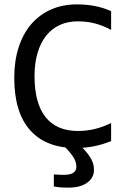

<svg xmlns="http://www.w3.org/2000/svg" viewBox="-20 -666 590 874"><path d="M485.8 -23.9Q409.2 7.8 325.2 7.8Q189.9 7.8 117.4 -73Q44.9 -153.8 44.9 -312Q44.9 -388.7 64.9 -450.7Q85 -512.7 122.1 -555.9Q159.2 -599.1 211.9 -622.6Q264.6 -646 330.1 -646Q374.5 -646 412.6 -638.4Q450.7 -630.9 485.8 -615.2V-529.8Q451.2 -548.8 414.1 -558.8Q377 -568.8 333 -568.8Q288.1 -568.8 251.7 -552Q215.3 -535.2 189.9 -503.2Q164.6 -471.2 150.9 -425Q137.2 -378.9 137.2 -319.8Q137.2 -195.8 187.5 -132.8Q237.8 -69.8 335 -69.8Q376 -69.8 413.6 -79.3Q451.2 -88.9 485.8 -106ZM225.1 127.9Q235.8 128.9 247.8 129.4Q259.8 129.9 268.6 129.9Q301.3 129.9 314.5 119.9Q327.6 109.9 327.6 94.2Q327.6 85 325.4 75.4Q323.2 65.9 317.4 55.2Q311.5 44.4 300.8 31Q290 17.6 272.5 0H348.6Q367.7 18.6 379.2 33.7Q390.6 48.8 397 61.5Q403.3 74.2 405.5 85.4Q407.7 96.7 407.7 107.9Q407.7 143.1 377 165.5Q346.2 188 292.5 188Q266.6 188 252.7 186.8Q238.8 185.5 225.1 183.1Z"/></svg>

Font: Code New Roman
Style: Regular
Weight: 400
Monospace: yes
Designer: Sam Radian
Foundry: Code New Roman
Version: Version 2.00 November 29, 2014